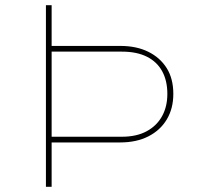

<svg xmlns="http://www.w3.org/2000/svg" viewBox="-20 -720 793 740"><path d="M157 0V-700H179V-543H444Q506 -543 551.5 -520.5Q597 -498 622.5 -457.5Q648 -417 648 -358Q648 -302 623 -260Q598 -218 552 -194.5Q506 -171 443 -171H179V0ZM179 -193H450Q506 -193 545 -214Q584 -235 604.5 -272Q625 -309 625 -358Q625 -409 605 -445.5Q585 -482 546 -501.5Q507 -521 450 -521H179Z"/></svg>

Font: Lexend Giga Thin
Style: Regular
Weight: 250
Version: Version 1.007